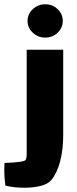

<svg xmlns="http://www.w3.org/2000/svg" viewBox="-82 -693 360 899"><path d="M47 -595Q47 -627 71.5 -650Q96 -673 130 -673Q164 -673 188 -650Q212 -627 212 -595Q212 -563 188 -540Q164 -517 130 -517Q96 -517 71.5 -540Q47 -563 47 -595ZM43 -4V-460H214V-62Q214 6 200 61Q186 116 159 149Q144 168 110 177Q76 186 33 186Q-18 186 -57 176Q-62 138 -62 105Q-62 82 -61 70Q30 67 38 56Q43 48 43 24Q43 0 43 -4Z"/></svg>

Font: Lalezar
Style: Regular
Weight: 400
Designer: Borna Izadpanah
Foundry: Borna Izadpanah
Version: Version 1.003